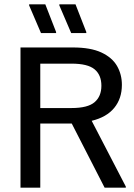

<svg xmlns="http://www.w3.org/2000/svg" viewBox="-20 -870 623 890"><path d="M75 0V-650H317.5Q400 -650 450 -626.7Q500 -603.3 522.5 -564.2Q545 -525 545 -476.7Q545 -413.3 509.6 -370Q474.2 -326.7 405 -310L563.3 -5V0H465L312.5 -297.5H166.7V0ZM166.7 -369.2H311.7Q386.7 -369.2 418.3 -396.2Q450 -423.3 450 -472.5Q450 -522.5 418.3 -548.8Q386.7 -575 311.7 -575H166.7ZM310 -716.7 255 -845V-850H330L380 -721.7V-716.7ZM170 -716.7 115 -845V-850H190L240 -721.7V-716.7Z"/></svg>

Font: Familjen Grotesk GF
Style: Regular
Weight: 400
Designer: Anders Wikstroem, Jonas Baeckman, Matilda Gysing, Kristian Moeller
Foundry: Familjen STHLM AB
Version: Version 2.000; Beta; Release 4; Build 6